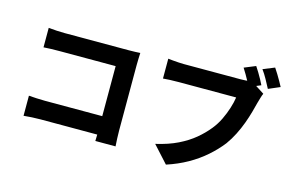

<svg xmlns="http://www.w3.org/2000/svg" viewBox="-111 -1139 2222 1468"><g transform="rotate(15 1000.0 -405.5)"><path d="M152 -717Q181 -714 217.5 -712Q254 -710 280 -710H787Q810 -710 838.5 -711Q867 -712 878 -713Q877 -695 876 -667.5Q875 -640 875 -616V-98Q875 -72 876.5 -36Q878 0 880 26H720Q721 0 721.5 -26.5Q722 -53 722 -81V-567H280Q247 -567 210.5 -566Q174 -565 152 -563ZM140 -177Q167 -175 200.5 -173Q234 -171 268 -171H810V-25H273Q244 -25 205 -23Q166 -21 140 -18Z M1760 -846Q1774 -826 1788 -802Q1802 -778 1815 -755Q1828 -732 1836 -714L1745 -676Q1735 -697 1722.5 -719.5Q1710 -742 1697 -765Q1684 -788 1670 -809ZM1903 -872Q1916 -853 1931 -828.5Q1946 -804 1959.5 -780Q1973 -756 1982 -739L1891 -700Q1875 -731 1854 -769Q1833 -807 1812 -835ZM1867 -655Q1860 -640 1854 -618.5Q1848 -597 1843 -581Q1834 -545 1821.5 -500Q1809 -455 1791 -406Q1773 -357 1748.5 -308.5Q1724 -260 1693 -217Q1647 -158 1586.5 -105Q1526 -52 1451.5 -10Q1377 32 1288 61L1168 -71Q1268 -94 1340.5 -129.5Q1413 -165 1466.5 -209.5Q1520 -254 1560 -304Q1593 -345 1615.5 -392Q1638 -439 1653 -486Q1668 -533 1674 -574Q1659 -574 1625.5 -574Q1592 -574 1547.5 -574Q1503 -574 1454.5 -574Q1406 -574 1360.5 -574Q1315 -574 1278 -574Q1241 -574 1221 -574Q1185 -574 1150.5 -572.5Q1116 -571 1096 -569V-726Q1112 -724 1134.5 -722Q1157 -720 1181 -718.5Q1205 -717 1221 -717Q1238 -717 1267.5 -717Q1297 -717 1335 -717Q1373 -717 1414 -717Q1455 -717 1495.5 -717Q1536 -717 1571.5 -717Q1607 -717 1634 -717Q1661 -717 1673 -717Q1689 -717 1713 -718.5Q1737 -720 1758 -725Z"/></g></svg>

Font: Noto Sans SC Thin ExtraBold
Style: Regular
Weight: 800
Version: Version 2.004-H2;hotconv 1.0.118;makeotfexe 2.5.65603